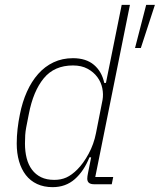

<svg xmlns="http://www.w3.org/2000/svg" viewBox="-20 -760 659 792"><path d="M368 0Q340 0 340 -23Q340 -32 343 -46L356 -111H349Q326 -54 288.5 -21Q251 12 197 12Q161 12 133 -1Q105 -14 86.5 -38Q68 -62 58.5 -95Q49 -128 49 -168Q49 -198 52.5 -228.5Q56 -259 62 -288Q72 -339 91 -381.5Q110 -424 137.5 -455Q165 -486 201 -503Q237 -520 281 -520Q335 -520 367.5 -492.5Q400 -465 410 -418H417L482 -740H516L373 -30H447L441 0ZM204 -18Q232 -18 254 -28Q276 -38 299 -61Q324 -86 345.5 -125.5Q367 -165 376 -211L403 -348Q407 -371 402 -396Q397 -421 381.5 -442Q366 -463 341 -476.5Q316 -490 281 -490Q204 -490 160.5 -437Q117 -384 99 -290L88 -234Q85 -218 84 -202.5Q83 -187 83 -168Q83 -135 90 -107.5Q97 -80 112 -60Q127 -40 149.5 -29Q172 -18 204 -18ZM561 -562H537L583 -740H619Z"/></svg>

Font: IBM Plex Sans Condensed ExtraLight
Style: Italic
Weight: 200
Width: 3
Italic angle: -11°
Designer: Mike Abbink, Paul van der Laan, Pieter van Rosmalen
Foundry: Bold Monday
Version: Version 1.3